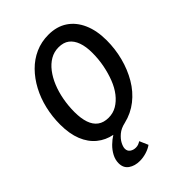

<svg xmlns="http://www.w3.org/2000/svg" viewBox="-256 -776 1112 1112"><g transform="rotate(-45 300.0 -220.0)"><path d="M214 226Q173 226 145 206.5Q117 187 117 148Q117 120 131 93.5Q145 67 167 45.5Q189 24 212 10Q160 0 120 -32.5Q80 -65 58 -119.5Q36 -174 36 -250Q36 -315 50.5 -376.5Q65 -438 93 -490.5Q121 -543 160 -582.5Q199 -622 248.5 -644Q298 -666 356 -666Q424 -666 472 -634Q520 -602 546 -543Q572 -484 572 -404Q572 -334 554.5 -266.5Q537 -199 503.5 -142Q470 -85 420.5 -46Q371 -7 308 8Q271 16 247.5 36Q224 56 213 77.5Q202 99 202 114Q202 134 217 144.5Q232 155 252 155Q264 155 273 151.5Q282 148 292 142L315 195Q296 209 268.5 217.5Q241 226 214 226ZM263 -79Q300 -79 330.5 -97Q361 -115 385.5 -146.5Q410 -178 426.5 -220.5Q443 -263 452.5 -311.5Q462 -360 462 -412Q462 -463 449 -499Q436 -535 411 -554Q386 -573 346 -573Q309 -573 278 -555Q247 -537 222.5 -505Q198 -473 181 -431.5Q164 -390 155 -341.5Q146 -293 146 -242Q146 -190 158.5 -153.5Q171 -117 197 -98Q223 -79 263 -79Z"/></g></svg>

Font: Source Code Pro SemiBold
Style: Italic
Weight: 600
Italic angle: -11°
Monospace: yes
Designer: Paul D. Hunt, Teo Tuominen
Foundry: Adobe Systems Incorporated
Version: Version 1.016;hotconv 1.0.116;makeotfexe 2.5.65601